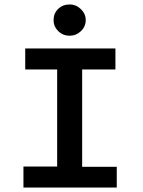

<svg xmlns="http://www.w3.org/2000/svg" viewBox="-20 -840 640 860"><path d="M85 0V-94H236V-529H93V-623H497V-529H348V-93H503V0ZM292 -680Q262 -680 241 -700.5Q220 -721 220 -750Q220 -780 240.5 -800Q261 -820 292 -820Q321 -820 342.5 -799Q364 -778 364 -750Q364 -721 342.5 -700.5Q321 -680 292 -680Z"/></svg>

Font: Inconsolata Expanded Bold
Style: Regular
Weight: 700
Width: 7
Monospace: yes
Designer: Raph Levien, Cyreal, Brenton Simpson
Foundry: Raph Levien, Cyreal, Google
Version: Version 3.001; ttfautohint (v1.8.2.53-6de2)